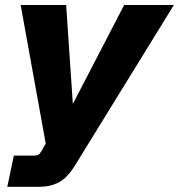

<svg xmlns="http://www.w3.org/2000/svg" viewBox="-20 -547 707 758"><path d="M8.8 190.4 34.7 67.4H113.8Q125 67.4 131.3 63.7Q137.7 60.1 144 48.8L160.6 20L61.5 -527.3H241.2L267.6 -136.7L470.2 -527.3H666.5L276.4 105.5Q246.6 154.3 213.1 172.4Q179.7 190.4 136.2 190.4Z"/></svg>

Font: Schibsted Grotesk ExtraBold
Style: Italic
Weight: 800
Italic angle: -12°
Designer: Bakken & Baeck AS, Henrik Kongsvoll
Foundry: Schibsted ASA
Version: Version 1.100; ttfautohint (v1.8.4.7-5d5b);gftools[0.9.25]